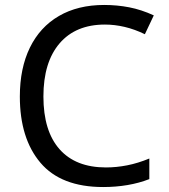

<svg xmlns="http://www.w3.org/2000/svg" viewBox="-20 -744 680 774"><path d="M396 10Q226 10 143 -88Q60 -186 60 -355Q60 -469 100.5 -552Q141 -635 217.5 -679.5Q294 -724 400 -724Q452 -724 501 -714.5Q550 -705 600 -682L564 -606Q523 -626 482.5 -635.5Q442 -645 403 -645Q285 -645 220 -569Q155 -493 155 -355Q155 -216 220 -142.5Q285 -69 407 -69Q449 -69 492.5 -77.5Q536 -86 582 -105V-22Q541 -6 494 2Q447 10 396 10Z"/></svg>

Font: Noto Sans Living
Style: Regular
Weight: 400
Designer: Monotype Design Team
Foundry: Monotype Imaging Inc.
Version: Version 2.013; ttfautohint (v1.8.4.7-5d5b)